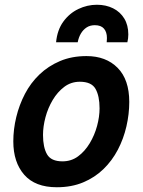

<svg xmlns="http://www.w3.org/2000/svg" viewBox="-20 -774 600 808"><path d="M219 14Q128 14 82 -38.5Q36 -91 36 -179Q36 -230 48.5 -281.5Q61 -333 85 -379Q109 -425 146 -460.5Q183 -496 232.5 -517Q282 -538 344 -538Q426 -538 475 -488.5Q524 -439 524 -345Q524 -294 512 -242Q500 -190 476 -144Q452 -98 415.5 -62.5Q379 -27 330 -6.5Q281 14 219 14ZM243 -95Q280 -95 308.5 -116Q337 -137 357.5 -171Q378 -205 388.5 -244Q399 -283 399 -318Q399 -370 382 -400Q365 -430 316 -430Q279 -430 250.5 -408.5Q222 -387 202 -353.5Q182 -320 171.5 -281Q161 -242 161 -206Q161 -154 178 -124.5Q195 -95 243 -95ZM216 -596Q221 -648 246.5 -683Q272 -718 309.5 -736Q347 -754 388 -754Q426 -754 456 -739Q486 -724 503 -696Q520 -668 520 -629Q520 -621 519 -612.5Q518 -604 516 -596H429Q429 -600 429.5 -604.5Q430 -609 430 -614Q430 -639 417.5 -653.5Q405 -668 379 -668Q359 -668 344.5 -658.5Q330 -649 320.5 -633Q311 -617 307 -596Z"/></svg>

Font: Ubuntu Sans Mono SemiBold
Style: Italic
Weight: 600
Italic angle: -13.5°
Monospace: yes
Designer: Dalton Maag Ltd
Foundry: Dalton Maag Ltd
Version: Version 1.006